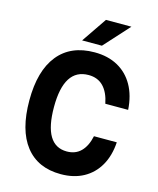

<svg xmlns="http://www.w3.org/2000/svg" viewBox="-150 -1149 1049 1272"><g transform="rotate(15 375.0 -513.5)"><path d="M389.8 19Q232.1 19 147.6 -88.9Q63.2 -196.7 63.2 -400Q63.2 -603.3 150 -711.1Q236.8 -819 399.8 -819Q491.5 -819 559.2 -781.7Q626.9 -744.5 666.4 -674.7Q705.8 -604.8 711.8 -508.1H555.3Q540.3 -583.7 501.5 -623.6Q462.7 -663.4 399.8 -663.4Q316.1 -663.4 274.1 -597.6Q232.2 -531.7 232.2 -400Q232.2 -268.3 271.6 -202.4Q311.1 -136.6 389.8 -136.6Q448.9 -136.6 486 -173.7Q523.1 -210.7 538.3 -280.9H694.8Q688.8 -187.7 650.1 -120.4Q611.4 -53.2 545.3 -17.1Q479.2 19 389.8 19ZM298.2 -873.7 415.6 -1045.9H590.2L433.9 -873.7Z"/></g></svg>

Font: Martian Mono SemiExpanded
Style: Regular
Weight: 400
Width: 6
Monospace: yes
Designer: Roman Shamin
Foundry: Evil Martians
Version: Version 1.000